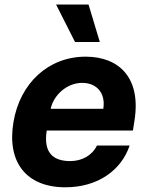

<svg xmlns="http://www.w3.org/2000/svg" viewBox="-20 -797 641 828"><path d="M261.7 10.7C401.6 10.7 503.2 -62.5 539.1 -169.4H398.1C377.5 -126.8 333.5 -102.3 283 -102.3C206 -102.3 166.9 -141.3 181.5 -234H553.3L559.7 -275.6C589.8 -460.9 494 -552.6 349.4 -552.6C188.9 -552.6 66.1 -438.6 38 -270.2C8.9 -97.3 93.8 10.7 261.7 10.7ZM198.5 -327.8C211.3 -387.8 269.2 -439.6 334.2 -439.6C399.5 -439.6 436.1 -392.8 425.4 -327.8ZM221.9 -777.3 303.6 -615.8H410.5L361.9 -777.3Z"/></svg>

Font: Margiela Sans
Style: Bold Italic
Weight: 700
Italic angle: -9.39999°
Designer: Stefan Endress, Andreas Faust
Version: Version 1.100;FEAKit 1.0